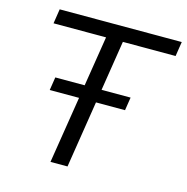

<svg xmlns="http://www.w3.org/2000/svg" viewBox="-104 -804 881 904"><g transform="rotate(15 336.0 -352.5)"><path d="M221 0 322 -634H66L77 -705H672L661 -634H404L304 0ZM130 -326 140 -390H507L497 -326Z"/></g></svg>

Font: Nunito Sans
Style: Italic
Weight: 400
Italic angle: -9°
Designer: Vernon Adams
Foundry: Vernon Adams
Version: Version 3.006; ttfautohint (v1.8.3)